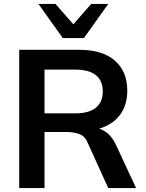

<svg xmlns="http://www.w3.org/2000/svg" viewBox="-20 -959 742 979"><path d="M78 0V-705H386Q502 -705 565.5 -650Q629 -595 629 -497Q629 -432 600.5 -386Q572 -340 519 -315.5Q466 -291 394 -291L408 -310H442Q484 -310 517 -288Q550 -266 571 -221L674 0H532L428 -229Q414 -264 385.5 -275Q357 -286 317 -286H207V0ZM207 -381H365Q433 -381 468.5 -409.5Q504 -438 504 -493Q504 -548 468.5 -576Q433 -604 365 -604H207ZM300 -765 176 -939H263L354 -835L445 -939H532L408 -765Z"/></svg>

Font: Mulish ExtraLight
Style: Bold
Weight: 700
Version: Version 3.603